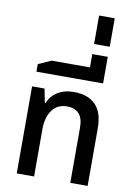

<svg xmlns="http://www.w3.org/2000/svg" viewBox="-105 -1058 779 1123"><g transform="rotate(10 284.5 -496.5)"><path d="M76 0V-517H150L166 -435H171Q187 -477 226.5 -502Q266 -527 324 -527Q407 -527 452 -481.5Q497 -436 497 -341V0H394V-328Q394 -437 298 -437Q241 -437 210 -394Q179 -351 179 -281V0Z M86 -606V-651L163 -685H390V-764H482V-606Z M390 -824V-993H483V-824Z"/></g></svg>

Font: Noto Sans Thai UI SemCond Med
Style: Regular
Weight: 500
Width: 4
Designer: Monotype Design Team
Foundry: Monotype Imaging Inc.
Version: Version 2.000; ttfautohint (v1.8.4.7-5d5b)